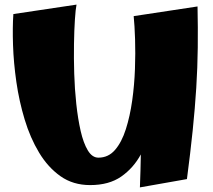

<svg xmlns="http://www.w3.org/2000/svg" viewBox="-20 -795 925 833"><path d="M371 8Q297 8 242.5 -30.5Q188 -69 149.5 -133Q111 -197 87 -276.5Q63 -356 51 -439.5Q39 -523 36.5 -600Q34 -677 38 -734L312 -775Q308 -756 305 -710.5Q302 -665 301 -604Q300 -543 302 -476Q304 -409 311 -344Q318 -279 330 -226.5Q342 -174 361 -142.5Q380 -111 407 -111Q450 -111 479 -144.5Q508 -178 526 -234.5Q544 -291 553.5 -358.5Q563 -426 565.5 -495.5Q568 -565 566 -625Q564 -685 560 -725L837 -767Q839 -675 838 -588.5Q837 -502 831.5 -414Q826 -326 816 -229Q806 -132 791 -18L587 18Q590 -59 591 -125Q559 -66 506 -29Q453 8 371 8Z"/></svg>

Font: Marhey ExtraBold
Style: Regular
Weight: 800
Designer: Nur Syamsi & Bustanul Arifin
Foundry: Namelatype
Version: Version 1.000; ttfautohint (v1.8.4.7-5d5b)